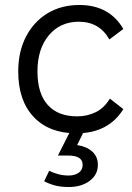

<svg xmlns="http://www.w3.org/2000/svg" viewBox="-20 -526 527 769"><path d="M286 8Q177 8 115 -57.5Q53 -123 53 -240Q53 -319 84 -379Q115 -439 170 -472.5Q225 -506 298 -506Q418 -506 474 -410L418 -368Q378 -439 296 -439Q221 -439 175.5 -384.5Q130 -330 130 -240Q130 -152 171 -106Q212 -60 289 -60Q330 -60 364 -77Q398 -94 420 -131L474 -89Q414 8 286 8ZM256 223Q224 223 201 217Q178 211 157 200L177 158Q195 167 214.5 172Q234 177 255 177Q279 177 295 166Q311 155 311 134Q311 97 253 97H212L270 -18H325L289 55Q328 61 350 81.5Q372 102 372 134Q372 174 339 198.5Q306 223 256 223Z"/></svg>

Font: LivvicRegular
Style: Regular
Weight: 400
Designer: Jacques Le Bailly, Baron von Fonthausen
Version: Version 1.001; ttfautohint (v1.8.2)